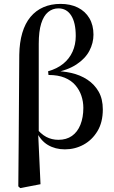

<svg xmlns="http://www.w3.org/2000/svg" viewBox="-20 -754 587 986"><path d="M74 203 76 -28 79 -473Q80 -536 94.5 -585Q109 -634 136.5 -667Q164 -700 203 -717Q242 -734 291 -734Q342 -734 380 -715Q418 -696 439 -660.5Q460 -625 460 -576Q460 -533 439 -493Q418 -453 372.5 -423Q327 -393 253 -379L248 -389Q299 -390 345.5 -379.5Q392 -369 428.5 -345Q465 -321 486.5 -283.5Q508 -246 508 -192Q508 -126 480.5 -80.5Q453 -35 409 -11Q365 13 313 13Q264 13 226 -9.5Q188 -32 165 -82L163 -89L160 -103Q189 -66 217.5 -51Q246 -36 280 -36Q321 -36 349.5 -56Q378 -76 393 -113.5Q408 -151 408 -200Q408 -232 398 -262Q388 -292 367 -316.5Q346 -341 312 -355Q278 -369 229 -369L227 -388Q273 -401 304.5 -426.5Q336 -452 352.5 -488.5Q369 -525 369 -569Q369 -638 345.5 -674.5Q322 -711 280 -711Q250 -711 227 -692Q204 -673 191.5 -633Q179 -593 179 -529V-74L176 -68L188 192L84 212Z"/></svg>

Font: Source Serif 4 60pt SemiBold
Style: Regular
Weight: 600
Version: Version 4.004;hotconv 1.0.116;makeotfexe 2.5.65601